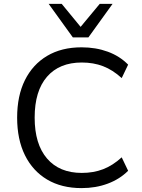

<svg xmlns="http://www.w3.org/2000/svg" viewBox="-20 -957 729 986"><path d="M399 9Q296 9 222 -35Q148 -79 108 -160Q68 -241 68 -353Q68 -465 108 -545.5Q148 -626 222 -670Q296 -714 399 -714Q472 -714 533.5 -691.5Q595 -669 638 -625L605 -556Q559 -598 509.5 -617Q460 -636 400 -636Q285 -636 221.5 -563Q158 -490 158 -353Q158 -217 221.5 -143Q285 -69 400 -69Q460 -69 509.5 -88Q559 -107 605 -149L638 -80Q595 -37 533.5 -14Q472 9 399 9ZM354 -765 230 -937H297L394 -819L492 -937H558L434 -765Z"/></svg>

Font: Nunito Sans 10pt
Style: Regular
Weight: 400
Designer: Vernon Adams
Foundry: Vernon Adams
Version: Version 3.101;gftools[0.9.27]